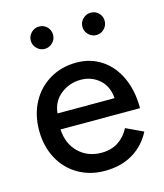

<svg xmlns="http://www.w3.org/2000/svg" viewBox="-110 -803 768 898"><g transform="rotate(-15 274.0 -354.0)"><path d="M38 -250Q38 -326 70 -385.5Q102 -445 159 -478.5Q216 -512 288 -512Q356 -512 409 -477Q462 -442 491.5 -378Q521 -314 521 -229H136Q140 -158 184 -116Q228 -74 294 -74Q341 -74 375 -96Q409 -118 429 -157L512 -118Q481 -57 424 -22.5Q367 12 287 12Q215 12 158 -21.5Q101 -55 69.5 -114.5Q38 -174 38 -250ZM418 -305Q414 -363 376.5 -396Q339 -429 286 -429Q232 -429 189.5 -395.5Q147 -362 142 -305ZM359 -666Q359 -688 375 -704Q391 -720 413 -720Q436 -720 451.5 -704.5Q467 -689 467 -666Q467 -644 451 -628Q435 -612 413 -612Q391 -612 375 -628Q359 -644 359 -666ZM163 -720Q186 -720 201.5 -704.5Q217 -689 217 -666Q217 -644 201 -628Q185 -612 163 -612Q141 -612 125 -628Q109 -644 109 -666Q109 -688 125 -704Q141 -720 163 -720Z"/></g></svg>

Font: Oak Sans Medium
Style: Regular
Weight: 500
Designer: Erik Kennedy, Walven
Foundry: Erik Kennedy, Walven
Version: Version 1.000